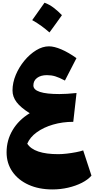

<svg xmlns="http://www.w3.org/2000/svg" viewBox="-20 -1055 705 1438"><path d="M202.6 -207Q135.3 -249 104.5 -289.6Q73.7 -330.1 73.7 -377.4Q73.7 -435.5 98.1 -493.9Q122.6 -552.2 162.6 -600.6Q202.6 -648.9 250.7 -678.5Q298.8 -708 346.7 -708Q385.7 -708 439.5 -685.1Q493.2 -662.1 552.7 -619.6L466.3 -451.7Q421.9 -475.1 393.3 -483.6Q364.7 -492.2 331.5 -492.2Q285.2 -492.2 257.6 -471.4Q230 -450.7 230 -415Q230 -350.6 424.8 -350.6Q452.6 -350.6 482.9 -352.5Q513.2 -354.5 553.2 -358.4L528.8 -142.6Q447.8 -142.6 377 -121.8Q306.2 -101.1 255.4 -64.2Q204.6 -27.3 184.1 21Q234.4 99.6 417 99.6Q445.3 99.6 480.7 95.5Q516.1 91.3 549.3 85Q582.5 78.6 603 71.3L665 260.3Q639.2 290.5 593.3 314Q547.4 337.4 490.2 350.6Q433.1 363.8 372.6 363.8Q271 363.8 193.6 328.6Q116.2 293.5 72.8 230.7Q29.3 168 29.3 85.4Q29.3 -4.4 74.5 -80.6Q119.6 -156.7 202.6 -207ZM313.5 -1034.7Q351.1 -1021 383.8 -995.6Q416.5 -970.2 443.8 -941.4Q421.4 -909.7 398.2 -877.4Q375 -845.2 350.6 -812Q322.3 -836.9 290.5 -860.1Q258.8 -883.3 221.2 -904.3Q269.5 -971.2 313.5 -1034.7Z"/></svg>

Font: Pinar-FD Black
Style: Regular
Weight: 900
Designer: Amin Abedi
Version: Version 3.000